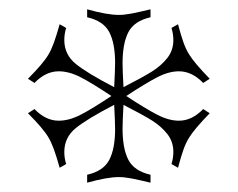

<svg xmlns="http://www.w3.org/2000/svg" viewBox="-20 -756 510 412"><path d="M364 -497Q392 -497 416 -522L430 -513Q397 -479 386 -461Q379 -450 373.5 -434.5Q368 -419 362 -396L348 -404Q352 -417 352 -430Q352 -452 339 -468.5Q326 -485 306 -497.5Q286 -510 245 -531Q243 -495 243 -480Q243 -437 255.5 -413Q268 -389 303 -381V-364Q278 -370 262.5 -373Q247 -376 235 -376Q210 -376 167 -364V-381Q202 -389 214.5 -413Q227 -437 227 -479Q227 -493 225 -531Q167 -501 142.5 -481Q118 -461 118 -430Q118 -416 122 -404L108 -396Q101 -421 95.5 -436Q90 -451 84 -461Q73 -480 40 -513L54 -522Q78 -497 106 -497Q128 -497 152.5 -509.5Q177 -522 219 -550Q177 -578 152.5 -590.5Q128 -603 106 -603Q78 -603 54 -578L40 -587Q73 -620 84 -639Q90 -649 95.5 -664Q101 -679 108 -704L122 -696Q118 -684 118 -670Q118 -639 142.5 -619Q167 -599 225 -569Q227 -607 227 -621Q227 -663 214.5 -687Q202 -711 167 -719V-736Q210 -724 235 -724Q247 -724 262.5 -727Q278 -730 303 -736V-719Q268 -711 255.5 -687Q243 -663 243 -620Q243 -605 245 -569Q286 -590 306 -602.5Q326 -615 339 -631.5Q352 -648 352 -670Q352 -683 348 -696L362 -704Q368 -681 373.5 -665.5Q379 -650 386 -639Q397 -621 430 -587L416 -578Q392 -603 364 -603Q342 -603 317 -590Q292 -577 251 -550Q292 -523 317 -510Q342 -497 364 -497Z"/></svg>

Font: Viaoda Libre
Style: Regular
Weight: 400
Designer: Gydient
Version: Version 2.000